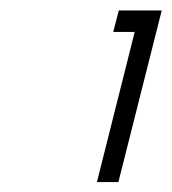

<svg xmlns="http://www.w3.org/2000/svg" viewBox="-20 -687 334 373"><path d="M210 -333.3H168.3L241.7 -625H200L210.8 -666.7H294.2Z"/></svg>

Font: Yulong
Style: Italic
Weight: 400
Italic angle: -14.25°
Designer: GGBotNet
Foundry: f0n7.com
Version: 1.00